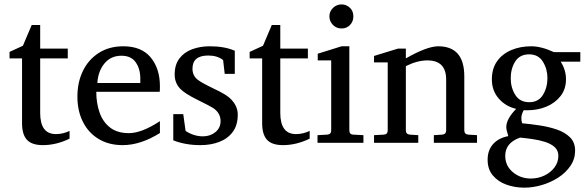

<svg xmlns="http://www.w3.org/2000/svg" viewBox="-20 -677 2707 884"><path d="M300.3 -38.6Q238.8 -8.8 177.7 -8.8Q126.5 -8.8 104 -33.4Q81.5 -58.1 81.5 -109.4V-408.2H23.9V-438L85.4 -466.3L126 -562H165V-453.1H292V-408.2H165V-157.2Q165 -59.6 237.3 -59.6Q269.5 -59.6 300.3 -74.2Z M716.3 -64.5Q627 -8.8 544.9 -8.8Q481 -8.8 434.1 -37.1Q387.2 -65.4 361.8 -116Q336.4 -166.5 336.4 -231.9Q336.4 -298.3 361.8 -350.6Q387.2 -402.8 434.8 -433.3Q482.4 -463.9 547.9 -463.9Q631.3 -463.9 673.8 -412.6Q716.3 -361.3 716.3 -279.8Q716.3 -271 716.1 -264.6Q715.8 -258.3 715.3 -254.4H423.3Q423.3 -202.1 438.5 -158.9Q453.6 -115.7 486.8 -89.8Q520 -64 573.7 -64Q632.3 -64 716.3 -119.1ZM626 -294.9V-314.9Q626 -360.4 604.7 -390.4Q583.5 -420.4 539.1 -420.4Q490.2 -420.4 460.9 -384.8Q431.6 -349.1 428.2 -294.9Z M1074.7 -149.4Q1074.7 -101.1 1052 -70.1Q1029.3 -39.1 990.2 -23.9Q951.2 -8.8 902.8 -8.8Q867.7 -8.8 836.4 -14.4Q805.2 -20 777.8 -30.8V-151.4H823.7L834.5 -74.2Q872.1 -49.3 914.6 -49.3Q947.8 -49.3 971.7 -68.6Q995.6 -87.9 995.6 -119.6Q995.6 -153.3 966.8 -175.8Q959 -181.6 938.7 -192.4Q918.5 -203.1 885.7 -219.2Q831.5 -246.1 810.5 -267.6Q784.2 -294.9 784.2 -333.5Q784.2 -378.9 805.9 -407.7Q827.6 -436.5 864.5 -450.2Q901.4 -463.9 946.3 -463.9Q1014.2 -463.9 1061 -443.4V-336.9H1014.6L1007.3 -400.4Q980.5 -421.4 939 -421.4Q866.2 -421.4 866.2 -360.8Q866.2 -330.6 887.7 -312Q897.5 -303.7 917 -293Q936.5 -282.2 965.8 -268.1Q992.2 -255.9 1012 -244.1Q1031.7 -232.4 1043.9 -219.7Q1074.7 -188 1074.7 -149.4Z M1405.8 -38.6Q1344.2 -8.8 1283.2 -8.8Q1231.9 -8.8 1209.5 -33.4Q1187 -58.1 1187 -109.4V-408.2H1129.4V-438L1190.9 -466.3L1231.4 -562H1270.5V-453.1H1397.5V-408.2H1270.5V-157.2Q1270.5 -59.6 1342.8 -59.6Q1375 -59.6 1405.8 -74.2Z M1606.9 -601.6Q1606.9 -578.1 1591.6 -562Q1576.2 -545.9 1552.7 -545.9Q1528.8 -545.9 1512.7 -562.5Q1496.6 -579.1 1496.6 -601.6Q1496.6 -624.5 1513.2 -640.6Q1529.8 -656.7 1552.7 -656.7Q1574.2 -656.7 1590.6 -641.6Q1606.9 -626.5 1606.9 -601.6ZM1653.3 -19.5H1441.9V-54.7L1485.8 -57.1Q1504.9 -58.1 1504.9 -77.1V-398.9H1442.9V-429.7L1552.7 -463.9H1588.4V-77.1Q1588.4 -57.6 1606.9 -57.1L1653.3 -54.7Z M2176.3 -19.5H1977.5V-54.7L2015.6 -57.1Q2034.2 -58.6 2034.2 -77.1V-311Q2034.2 -398.9 1947.8 -398.9Q1901.4 -398.9 1848.6 -372.6V-77.1Q1848.6 -58.6 1867.7 -57.1L1905.8 -54.7V-19.5H1702.1V-54.7L1746.6 -57.1Q1765.1 -57.6 1765.1 -77.1V-389.6H1702.1V-419.4L1812 -453.1H1848.6V-408.2Q1946.3 -463.9 1997.6 -463.9Q2117.7 -463.9 2117.7 -325.7V-77.1Q2117.7 -58.6 2136.7 -57.1L2176.3 -54.7Z M2651.9 -393.1H2561.5Q2585.9 -355 2585.9 -312Q2585.9 -266.6 2560.8 -234.6Q2535.6 -202.6 2495.6 -186Q2455.6 -169.4 2409.7 -169.4Q2404.8 -169.4 2400.4 -169.4Q2396 -169.4 2391.6 -169.9Q2380.4 -151.4 2380.4 -132.3Q2380.4 -119.6 2384.3 -109.4Q2421.9 -106 2464.4 -99.6Q2506.8 -93.3 2543.9 -80.6Q2581.1 -67.9 2604.5 -44.7Q2627.9 -21.5 2627.9 16.6Q2627.9 55.2 2606.4 86.7Q2585 118.2 2550.3 140.6Q2515.6 163.1 2474.6 175Q2433.6 187 2394 187Q2350.1 187 2311.5 173.1Q2272.9 159.2 2249 130.6Q2225.1 102.1 2225.1 58.6Q2225.1 14.2 2250.5 -13.9Q2275.9 -42 2320.3 -50.3Q2311 -79.6 2311 -91.8Q2311 -128.9 2356.4 -175.8Q2308.1 -187 2276.4 -223.1Q2244.6 -259.3 2244.6 -311.5Q2244.6 -361.3 2268.8 -395.3Q2293 -429.2 2334.2 -446.5Q2375.5 -463.9 2425.8 -463.9Q2472.2 -463.9 2530.3 -437H2651.9ZM2500.5 -317.4Q2500.5 -359.4 2479.5 -393.1Q2458.5 -426.8 2416.5 -426.8Q2373 -426.8 2352.3 -394Q2331.5 -361.3 2331.5 -316.4Q2331.5 -273.4 2352.5 -240Q2373.5 -206.5 2416.5 -206.5Q2459.5 -206.5 2480 -240.5Q2500.5 -274.4 2500.5 -317.4ZM2550.8 40.5Q2550.8 15.6 2533.7 0.2Q2516.6 -15.1 2489.5 -23.7Q2462.4 -32.2 2431.9 -36.6Q2401.4 -41 2374.5 -43.5Q2306.2 -19.5 2306.2 40.5Q2306.2 86.4 2341.3 115.7Q2376.5 145 2423.8 145Q2458 145 2486.8 131.1Q2515.6 117.2 2533.2 93.5Q2550.8 69.8 2550.8 40.5Z"/></svg>

Font: Annapurna SIL
Style: Regular
Weight: 400
Designer: Peter Martin, Annie Olsen
Foundry: SIL International
Version: Version 2.000